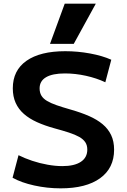

<svg xmlns="http://www.w3.org/2000/svg" viewBox="-20 -1020 693 1050"><path d="M311.7 10Q237.7 10 167 -5.7Q96.3 -21.3 48.7 -48L81.3 -171.3Q115 -154.3 156.2 -140.6Q197.3 -126.9 240.2 -119.3Q283 -111.6 320.7 -111.6Q386.7 -111.6 422 -135Q457.4 -158.3 457.4 -202Q457.4 -225.7 446.4 -242.2Q435.4 -258.7 413.4 -271.2Q391.4 -283.7 357.2 -294.9Q323 -306 277.3 -318.4Q224.4 -333 182.4 -352Q140.4 -371 110.7 -397Q81 -423 65.5 -457.7Q50 -492.3 50 -537Q50 -635 124.8 -687.5Q199.7 -740 337 -740Q405.3 -740 472.8 -727.5Q540.3 -715 588.6 -693.3L556 -570.1Q508 -592.7 449.8 -605.6Q391.7 -618.4 335.3 -618.4Q266.6 -618.4 231.6 -597.5Q196.6 -576.7 196.6 -536.7Q196.6 -513.3 206.6 -496.8Q216.6 -480.3 237.3 -468Q258 -455.7 289.5 -444.7Q321 -433.7 364.6 -421.3Q422 -405 466.3 -385.7Q510.6 -366.3 541.1 -340.8Q571.6 -315.3 587.8 -281.2Q604 -247 604 -201.3Q604 -100.7 527.5 -45.3Q451 10 311.7 10ZM383.3 -780H253.4L334 -1000H504Z"/></svg>

Font: M PLUS 1 Thin
Style: Regular
Weight: 100
Designer: Coji Morishita
Foundry: UNDERFOREST DESIGN
Version: Version 1.001